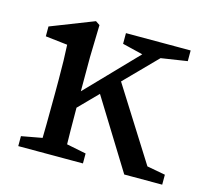

<svg xmlns="http://www.w3.org/2000/svg" viewBox="-78 -576 713 665"><g transform="rotate(15 278.5 -244.0)"><path d="M113 0H203.5C201.5 -45 200.5 -148 200.5 -211.2V-361.9L203.5 -477.6L188.4 -487.7L34.1 -427.3V-392L113 -383C115 -343 116 -312.6 116 -257.6V-210C116 -148 115 -45 113 0ZM40.3 0H272.2V-35.7L172.5 -55.7H149.3L40.3 -35.7V0ZM158.1 -137.3 489.2 -474.5H427.1L158.1 -195.5V-137.3ZM420.3 0H556.4V-35.7L445 -56.4L510.7 -16L315 -326.1L255.9 -265.7L420.3 0ZM299.3 -436.2 400.3 -411.6 420.3 -419.2 531.3 -436.2V-474.5H299.3V-436.2Z"/></g></svg>

Font: Source Serif Variable
Style: Regular
Weight: 389
Designer: Frank Grießhammer
Foundry: Adobe Systems Incorporated
Version: Version 3.001;hotconv 1.0.111;makeotfexe 2.5.65597